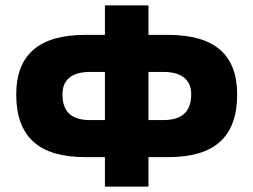

<svg xmlns="http://www.w3.org/2000/svg" viewBox="-20 -690 937 710"><path d="M529 0V-109H602C773 -109 857 -183 857 -341C857 -488 773 -561 602 -561H529V-670H368V-561H295C125 -561 40 -488 40 -341C40 -183 125 -109 295 -109H368V0ZM211 -341C211 -395 245 -424 313 -424H368V-246H313C246 -246 211 -275 211 -341ZM529 -246V-424H584C652 -424 687 -395 687 -341C687 -276 652 -246 584 -246Z"/></svg>

Font: LT Wave Text Black
Style: Regular
Weight: 900
Designer: Daniel Lyons
Version: Version 2.5 (Glyphs App)